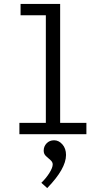

<svg xmlns="http://www.w3.org/2000/svg" viewBox="-20 -685 540 980"><path d="M79 0V-58H214V-607H85V-665H287V-58H421V0ZM221 275 191 248Q215 225 232 198Q249 171 249 154Q249 142 237.5 132Q226 122 214.5 111.5Q203 101 203 84Q203 62 218 46.5Q233 31 256 31Q280 31 298.5 52Q317 73 317 106Q317 176 221 275Z"/></svg>

Font: Ligconsolata
Style: Regular
Weight: 400
Monospace: yes
Designer: Raph Levien, Cyreal, Brenton Simpson
Foundry: Raph Levien, Cyreal, Google
Version: Version 3.001; ttfautohint (v1.8.2.53-6de2)